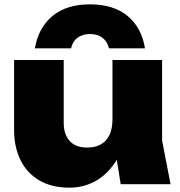

<svg xmlns="http://www.w3.org/2000/svg" viewBox="-20 -850 832 886"><path d="M300 16Q220 16 162.5 -17Q105 -50 75 -110.5Q45 -171 45 -251V-573H274V-284Q274 -229 302 -199Q330 -169 381 -169Q420 -169 446 -184Q472 -199 485.5 -228Q499 -257 499 -299L568 -263Q556 -172 517 -109.5Q478 -47 422.5 -15.5Q367 16 300 16ZM537 0 499 -237V-573H728V-202L767 0ZM649 -627H483Q475 -659 452.5 -676Q430 -693 395 -693Q361 -693 338 -676Q315 -659 308 -627H141Q157 -722 222 -776Q287 -830 395 -830Q504 -830 569 -776Q634 -722 649 -627Z"/></svg>

Font: Unbounded ExtraBold
Style: Regular
Weight: 800
Designer: Luke Prowse, Jean-Baptiste Morizot, Fátima Lázaro, Florian Runge
Foundry: NaN
Version: Version 1.701;gftools[0.9.28.dev5+ged2979d]